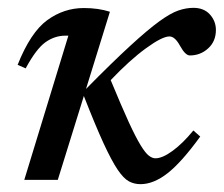

<svg xmlns="http://www.w3.org/2000/svg" viewBox="-20 -459 571 490"><path d="M260.5 -429 199.5 -232Q267.5 -301 312.5 -342.2Q357.5 -383.5 386.5 -404.5Q415.5 -425.5 435.2 -432.2Q455 -439 473.5 -439Q500.5 -439 515.8 -422Q531 -405 531 -382.5Q531 -353.5 511.2 -335.5Q491.5 -317.5 464.5 -317.5Q453 -317.5 439.5 -342Q426.5 -366 412.5 -366Q394 -366 352.8 -336Q311.5 -306 262.5 -254.5Q290 -188 308.2 -148.2Q326.5 -108.5 338.8 -88.5Q351 -68.5 359.8 -61.8Q368.5 -55 376.5 -55Q394.5 -55 420.2 -73.8Q446 -92.5 473.5 -126L491 -110.5Q443.5 -45 407.8 -17Q372 11 338.5 11Q322.5 11 309 3.8Q295.5 -3.5 280.2 -26Q265 -48.5 244.2 -93.5Q223.5 -138.5 194 -214L127.5 0H42L154.5 -368H147Q119.5 -368 96 -351.2Q72.5 -334.5 45.5 -284.5L25 -293.5Q58 -376.5 100.5 -407.5Q143 -438.5 194 -438.5Q231 -438.5 260.5 -429Z"/></svg>

Font: Newsreader Text Medium
Style: Italic
Weight: 500
Italic angle: -17°
Designer: Hugues Gentile
Foundry: Production Type
Version: Version 1.001